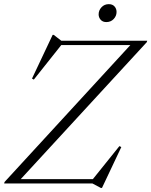

<svg xmlns="http://www.w3.org/2000/svg" viewBox="-40 -906 746 948"><path d="M687 -705 684.5 -697.5 55 -13.5 45 -21.5H418.5L549.5 -184.5L559 -180L463.5 22H458L416.5 0H-19.5L-17.5 -7.5L611 -691.5L644 -683.5H262.5L127 -513L118 -518L220 -734H225L262.5 -705ZM485 -797Q467 -797 457 -808.5Q447 -820 447 -835Q447 -855 461.2 -870.2Q475.5 -885.5 497 -885.5Q515.5 -885.5 525.5 -874.2Q535.5 -863 535.5 -847Q535.5 -827 521.2 -812Q507 -797 485 -797Z"/></svg>

Font: Newsreader 60pt Light
Style: Italic
Weight: 300
Italic angle: -17°
Designer: Hugues Gentile
Foundry: Production Type
Version: Version 1.003